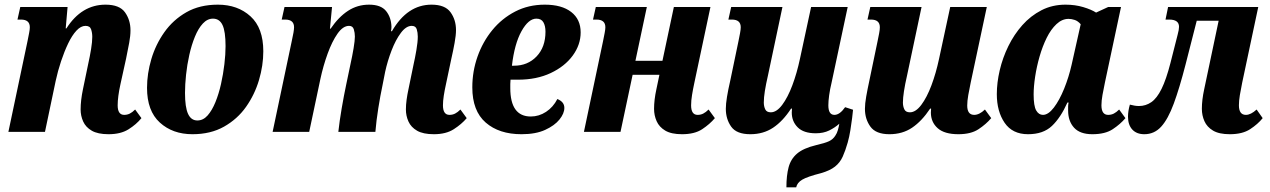

<svg xmlns="http://www.w3.org/2000/svg" viewBox="-20 -566 5451 824"><path d="M446 10Q400 10 374 -5Q348 -20 337 -44.5Q326 -69 326 -96Q326 -135 336 -183L358 -289Q366 -325 371 -356Q376 -387 376 -408Q376 -425 371 -440Q366 -455 347 -455Q327 -455 308 -434.5Q289 -414 272.5 -379.5Q256 -345 242 -303Q228 -261 219 -219L173 0H16L98 -389Q102 -409 105 -424.5Q108 -440 108 -449Q108 -482 70 -482H55L67 -536H270L262 -444H265Q330 -546 433 -546Q493 -546 516.5 -513Q540 -480 540 -436Q540 -412 534.5 -382.5Q529 -353 521 -314L497 -205Q491 -178 488 -155Q485 -132 485 -114Q485 -73 513 -73Q526 -73 537 -78.5Q548 -84 560 -96L587 -59Q565 -32 531.5 -11Q498 10 446 10Z M806 10Q721 10 666 -40Q611 -90 611 -189Q611 -250 629.5 -312.5Q648 -375 685.5 -428Q723 -481 780 -513.5Q837 -546 915 -546Q1000 -546 1055 -496Q1110 -446 1110 -346Q1110 -285 1091.5 -222.5Q1073 -160 1036 -107.5Q999 -55 941.5 -22.5Q884 10 806 10ZM827 -49Q852 -49 871 -70.5Q890 -92 904.5 -127.5Q919 -163 928.5 -205.5Q938 -248 943 -290.5Q948 -333 948 -368Q948 -431 935 -458.5Q922 -486 894 -486Q870 -486 850.5 -465Q831 -444 816.5 -408.5Q802 -373 792.5 -330.5Q783 -288 778.5 -245.5Q774 -203 774 -167Q774 -106 787 -77.5Q800 -49 827 -49Z M1842 10Q1796 10 1770 -5Q1744 -20 1733 -44.5Q1722 -69 1722 -96Q1722 -116 1725 -138Q1728 -160 1733 -183L1755 -290Q1761 -316 1767 -351Q1773 -386 1773 -409Q1773 -426 1768.5 -440.5Q1764 -455 1747 -455Q1723 -455 1700.5 -425Q1678 -395 1660.5 -349.5Q1643 -304 1633 -258L1622 -202Q1612 -155 1603.5 -101.5Q1595 -48 1591 0H1432Q1437 -46 1446.5 -101.5Q1456 -157 1466 -204L1484 -290Q1492 -326 1497.5 -359Q1503 -392 1503 -409Q1503 -425 1498.5 -440Q1494 -455 1478 -455Q1452 -455 1428.5 -421.5Q1405 -388 1386 -335.5Q1367 -283 1355 -227L1307 0H1150L1232 -389Q1242 -433 1242 -449Q1242 -482 1204 -482H1189L1201 -536H1405L1396 -443H1399Q1433 -493 1473.5 -519.5Q1514 -546 1564 -546Q1615 -546 1637 -518.5Q1659 -491 1660 -451Q1660 -447 1659.5 -442Q1659 -437 1658 -432H1662Q1728 -546 1832 -546Q1890 -546 1913.5 -513.5Q1937 -481 1937 -437Q1937 -415 1931 -382Q1925 -349 1917 -314L1894 -205Q1888 -178 1884.5 -155Q1881 -132 1881 -114Q1881 -73 1909 -73Q1922 -73 1933 -78.5Q1944 -84 1956 -96L1983 -59Q1961 -33 1927.5 -11.5Q1894 10 1842 10Z M2218 10Q2122 10 2064.5 -40Q2007 -90 2007 -191Q2007 -260 2029.5 -323.5Q2052 -387 2093 -437Q2134 -487 2191 -516.5Q2248 -546 2318 -546Q2391 -546 2431.5 -514.5Q2472 -483 2472 -427Q2472 -374 2438 -327.5Q2404 -281 2343.5 -252.5Q2283 -224 2203 -224H2171Q2170 -215 2170 -205.5Q2170 -196 2170 -188Q2170 -66 2258 -66Q2293 -66 2323.5 -86Q2354 -106 2372 -141Q2402 -129 2402 -103Q2402 -79 2381 -53Q2360 -27 2319.5 -8.5Q2279 10 2218 10ZM2177 -284H2186Q2245 -284 2283 -324Q2321 -364 2321 -430Q2321 -455 2312 -470.5Q2303 -486 2282 -486Q2248 -486 2218 -432Q2188 -378 2177 -284Z M2907 10Q2861 10 2835 -5.5Q2809 -21 2798 -46Q2787 -71 2787 -99Q2787 -137 2797 -183L2810 -245H2695L2643 0H2486L2568 -389Q2572 -409 2575 -424.5Q2578 -440 2578 -449Q2578 -482 2540 -482H2525L2537 -536H2756L2707 -305H2823L2872 -536H3029L2960 -211Q2954 -183 2950 -158.5Q2946 -134 2946 -114Q2946 -73 2974 -73Q2987 -73 2998 -78.5Q3009 -84 3021 -96L3048 -59Q3026 -33 2993.5 -11.5Q2961 10 2907 10Z M3200 10Q3141 10 3118 -22.5Q3095 -55 3095 -99Q3095 -120 3100 -150.5Q3105 -181 3114 -220L3149 -388Q3153 -407 3156 -423.5Q3159 -440 3159 -449Q3159 -482 3121 -482H3106L3118 -536H3338L3276 -243Q3267 -204 3262.5 -175.5Q3258 -147 3258 -126Q3258 -110 3264 -97Q3270 -84 3288 -84Q3313 -84 3337 -116Q3361 -148 3380.5 -200Q3400 -252 3413 -313L3461 -536H3618L3549 -212Q3542 -183 3538.5 -157.5Q3535 -132 3535 -114Q3535 -73 3561 -73Q3584 -73 3607 -106L3641 -95Q3640 -83 3637 -59Q3634 -35 3629.5 -7Q3625 21 3618 46Q3608 81 3596.5 106.5Q3585 132 3563.5 149Q3542 166 3504 177Q3445 192 3423 205Q3401 218 3397 238H3355Q3355 187 3364.5 151.5Q3374 116 3401 93Q3428 70 3482 57Q3521 48 3538 40Q3555 32 3565 16Q3572 6 3576 -8Q3580 -22 3582 -35Q3563 -18 3538.5 -6Q3514 6 3481 6Q3429 6 3403.5 -19.5Q3378 -45 3378 -83Q3378 -93 3379 -100H3375Q3340 -46 3298 -18Q3256 10 3200 10Z M3797 10Q3739 10 3715.5 -22.5Q3692 -55 3692 -99Q3692 -121 3697.5 -152Q3703 -183 3711 -220L3746 -388Q3750 -407 3753 -423Q3756 -439 3756 -449Q3756 -482 3718 -482H3703L3715 -536H3935L3873 -243Q3864 -204 3859.5 -174.5Q3855 -145 3855 -126Q3855 -110 3861 -97Q3867 -84 3885 -84Q3910 -84 3934 -116Q3958 -148 3977.5 -200Q3997 -252 4010 -313L4058 -536H4215L4146 -212Q4140 -184 4135.5 -158Q4131 -132 4131 -113Q4131 -73 4161 -73Q4183 -73 4207 -96L4234 -59Q4212 -33 4179.5 -11.5Q4147 10 4093 10Q4033 10 4004 -16Q3975 -42 3975 -83Q3975 -93 3976 -100H3972Q3936 -46 3894.5 -18Q3853 10 3797 10Z M4392 10Q4325 10 4291.5 -39Q4258 -88 4258 -162Q4258 -211 4270.5 -264.5Q4283 -318 4307.5 -368Q4332 -418 4367.5 -458Q4403 -498 4449.5 -522Q4496 -546 4553 -546Q4594 -546 4629 -535.5Q4664 -525 4684 -512L4736 -536H4791L4722 -212Q4716 -184 4711.5 -158.5Q4707 -133 4707 -114Q4707 -73 4736 -73Q4749 -73 4760 -78.5Q4771 -84 4783 -96L4810 -59Q4788 -33 4755.5 -11.5Q4723 10 4668 10Q4615 10 4589.5 -18Q4564 -46 4564 -92Q4564 -101 4564 -108.5Q4564 -116 4566 -126H4561Q4532 -61 4494.5 -25.5Q4457 10 4392 10ZM4456 -73Q4479 -73 4503 -104.5Q4527 -136 4547 -185.5Q4567 -235 4579 -288L4618 -462Q4606 -476 4592 -480.5Q4578 -485 4566 -485Q4538 -485 4514 -462.5Q4490 -440 4472 -403.5Q4454 -367 4441.5 -323.5Q4429 -280 4422.5 -237Q4416 -194 4416 -161Q4416 -111 4427 -92Q4438 -73 4456 -73Z M4891 10Q4858 10 4839.5 -10Q4821 -30 4821 -65Q4821 -89 4829 -117Q4851 -111 4868 -111Q4897 -111 4921 -127.5Q4945 -144 4965 -184.5Q4985 -225 5003 -295L5034 -417Q5040 -439 5040 -451Q5040 -482 4998 -482H4982L4993 -536H5380L5311 -211Q5305 -182 5301 -157.5Q5297 -133 5297 -114Q5297 -73 5327 -73Q5348 -73 5373 -96L5399 -59Q5378 -33 5345 -11.5Q5312 10 5258 10Q5212 10 5186 -5.5Q5160 -21 5149 -46Q5138 -71 5138 -99Q5138 -137 5148 -183L5210 -477H5116L5068 -289Q5042 -188 5017.5 -121.5Q4993 -55 4963.5 -22.5Q4934 10 4891 10Z"/></svg>

Font: Noto Serif Condensed ExtraBold
Style: Italic
Weight: 800
Width: 3
Italic angle: -12°
Designer: Monotype Design Team
Foundry: Monotype Imaging Inc.
Version: Version 2.014; ttfautohint (v1.8.4.7-5d5b)